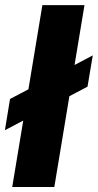

<svg xmlns="http://www.w3.org/2000/svg" viewBox="-43 -748 392 768"><path d="M294.9 -727.5 174.3 0H5.9L126.5 -727.5ZM-23.4 -227.1 -2.9 -352.1 328.1 -526.4 307.1 -401.4Z"/></svg>

Font: Inter 28pt ExtraBold
Style: Italic
Weight: 800
Italic angle: -9.3988°
Designer: Rasmus Andersson
Foundry: rsms
Version: Version 4.001;git-66647c0bb